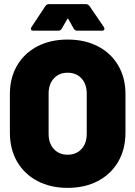

<svg xmlns="http://www.w3.org/2000/svg" viewBox="-20 -900 657 932"><path d="M28 -256V-444Q28 -522 63 -582Q98 -642 161.5 -675Q225 -708 308 -708Q392 -708 455.5 -675Q519 -642 554 -582Q589 -522 589 -444V-256Q589 -176 554 -115.5Q519 -55 455.5 -21.5Q392 12 308 12Q225 12 161.5 -21.5Q98 -55 63 -115.5Q28 -176 28 -256ZM401 -250V-446Q401 -492 375.5 -519.5Q350 -547 308 -547Q267 -547 241.5 -519.5Q216 -492 216 -446V-250Q216 -204 241.5 -176.5Q267 -149 308 -149Q350 -149 375.5 -176.5Q401 -204 401 -250ZM218 -880H396Q408 -880 415 -870L484 -769Q487 -765 487 -760Q487 -751 474 -751H356Q343 -751 338 -761L312 -807Q309 -812 306 -807L280 -761Q275 -751 262 -751H143Q130 -751 130 -760Q130 -765 133 -769L200 -870Q206 -880 218 -880Z"/></svg>

Font: Barlow Black
Style: Regular
Weight: 900
Designer: Jeremy Tribby
Foundry: Tribby Type
Version: Version 1.422